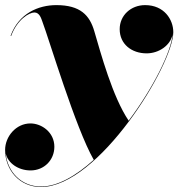

<svg xmlns="http://www.w3.org/2000/svg" viewBox="-24 -490 729 770"><path d="M140.5 260C370.5 260 671 -231 671 -361C671 -412 634 -469.5 558 -469.5C501 -469.5 456 -428.5 456 -373C456 -313 504 -276 564 -276C613 -276 660.5 -308 668.5 -353.5C663.5 -284.5 591 -138 492 -6C427 -102.5 380.5 -275.5 354 -365.5C335.5 -428.5 298.5 -469.5 202 -469.5C130 -469.5 51.5 -436.5 18.5 -346.5L20.5 -345.5C45 -412.5 93.5 -440 114 -440C135 -440 141.5 -415 145.5 -404.5C173 -332.5 279 24 352 151C281 215 207 258 140.5 258C60.5 258 6 198 -1 126C8 164 49 193.5 98.5 193.5C153.5 193.5 194 151.5 194 98.5C194 40.5 143 5 98 5C40 5 -3.5 58 -3.5 111C-3.5 191 53.5 260 140.5 260Z"/></svg>

Font: Bodoni* 96pt Fatface
Style: Italic
Weight: 900
Italic angle: -13°
Version: Version 2.3